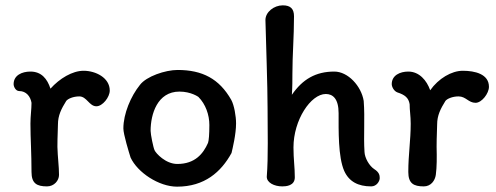

<svg xmlns="http://www.w3.org/2000/svg" viewBox="-20 -695 1857 719"><path d="M201 -40C201 -72 196 -106 195 -145C195 -188 197 -208 197 -229C197 -263 210 -288 228 -317C234 -325 254 -334 277 -334C305 -334 314 -297 341 -297C364 -297 391 -331 391 -356C391 -404 338 -430 293 -430C251 -430 203 -401 169 -363C157 -400 135 -427 94 -427C62 -427 31 -413 31 -380C31 -370 39 -354 52 -354C78 -354 94 -334 98 -310C98 -285 94 -261 94 -232C94 -207 95 -173 96 -148C97 -118 98 -85 98 -51C98 -8 118 3 156 3C183 3 201 -19 201 -40Z M846 -321C801 -400 738 -433 645 -433C599 -433 528 -409 504 -377C470 -335 442 -269 442 -214C442 -192 463 -124 469 -105C495 -49 575 4 643 4C746 4 808 -51 847 -122C851 -139 864 -192 864 -233C864 -260 857 -301 846 -321ZM759 -160C741 -119 710 -81 644 -81C600 -81 564 -121 559 -132C554 -142 544 -192 544 -205C544 -267 569 -352 652 -352C696 -352 723 -332 723 -332C750 -305 764 -265 764 -227C764 -192 762 -168 759 -160Z M1370 3C1391 3 1402 -17 1402 -28C1402 -39 1400 -50 1381 -62C1363 -74 1346 -103 1345 -126C1341 -187 1347 -251 1342 -317C1333 -373 1283 -427 1232 -427C1162 -427 1113 -398 1073 -340C1075 -369 1075 -396 1075 -419C1075 -489 1081 -557 1081 -634C1081 -662 1068 -675 1039 -675C1006 -675 974 -650 974 -620C976 -538 982 -373 982 -291C982 -208 985 -108 979 -33C979 -11 1007 3 1037 3C1051 3 1084 1 1084 -31C1084 -70 1079 -98 1079 -143C1079 -246 1144 -343 1200 -343C1226 -343 1248 -326 1248 -271C1248 -207 1246 -107 1269 -55C1287 -15 1321 3 1370 3Z M1612 -40C1616 -69 1616 -106 1615 -145C1615 -188 1617 -208 1617 -229C1617 -263 1630 -288 1648 -317C1654 -325 1674 -334 1697 -334C1725 -334 1734 -310 1761 -310C1784 -310 1811 -345 1811 -370C1811 -418 1758 -430 1713 -430C1671 -430 1622 -401 1591 -357C1578 -394 1550 -427 1509 -427C1478 -427 1447 -413 1447 -380C1447 -370 1455 -354 1468 -349C1496 -340 1510 -329 1514 -305C1514 -281 1518 -261 1518 -232C1518 -169 1509 -116 1509 -51C1509 -8 1529 3 1567 3C1594 3 1609 -19 1612 -40Z"/></svg>

Font: Itim
Style: Regular
Weight: 400
Designer: CadsonDemak Team
Foundry: Pablo Impallari
Version: Version 1.002;PS 001.002;hotconv 1.0.88;makeotf.lib2.5.64775